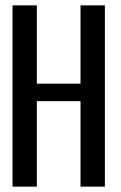

<svg xmlns="http://www.w3.org/2000/svg" viewBox="-20 -695 451 715"><path d="M26.6 0H117.2V-318.3H279.8V0H370.6V-675H279.8V-383.5H117.2V-675H26.6Z"/></svg>

Font: Anybody Thin Condensed
Style: Regular
Weight: 100
Width: 3
Version: Version 1.113;gftools[0.9.25]